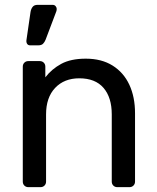

<svg xmlns="http://www.w3.org/2000/svg" viewBox="-20 -772 646 792"><path d="M97 0Q87 0 80.5 -6.5Q74 -13 74 -23V-497Q74 -507 80.5 -513.5Q87 -520 97 -520H144Q154 -520 160.5 -513.5Q167 -507 167 -497V-453Q193 -487 232.5 -508.5Q272 -530 334 -530Q399 -530 444.5 -501.5Q490 -473 513.5 -422.5Q537 -372 537 -305V-23Q537 -13 530.5 -6.5Q524 0 514 0H464Q454 0 447.5 -6.5Q441 -13 441 -23V-300Q441 -370 407 -409.5Q373 -449 307 -449Q245 -449 207.5 -409.5Q170 -370 170 -300V-23Q170 -13 163.5 -6.5Q157 0 147 0ZM104 -585Q96 -585 92 -591Q88 -597 89 -606L106 -723Q108 -735 114.5 -743.5Q121 -752 135 -752H197Q205 -752 209.5 -746.5Q214 -741 214 -735Q214 -727 210 -719L168 -608Q164 -598 157.5 -591.5Q151 -585 138 -585Z"/></svg>

Font: Rubik Light
Style: Regular
Weight: 400
Version: Version 2.101